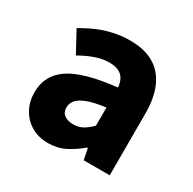

<svg xmlns="http://www.w3.org/2000/svg" viewBox="-122 -632 771 768"><g transform="rotate(30 263.5 -248.0)"><path d="M189.8 12Q144.5 12 111.2 -8Q78 -27.9 59.7 -61.8Q41.5 -95.7 41.5 -137.6Q41.5 -217.8 107.9 -261.4Q174.4 -305 321.4 -320.5Q319.9 -341.6 311.7 -357.2Q303.4 -372.9 286.5 -381.5Q269.5 -390.1 242.6 -390.1Q211.7 -390.1 179.7 -379Q147.7 -368 111.4 -347.4L59.3 -443.4Q90.8 -462.6 125 -477.4Q159.2 -492.2 195.8 -500.1Q232.4 -508 271.4 -508Q334.6 -508 378.5 -483.5Q422.3 -459 445.3 -409.3Q468.4 -359.6 468.4 -283.3V0H348.2L337.9 -50.6H333.9Q302.2 -23.2 267.1 -5.6Q232.1 12 189.8 12ZM239.2 -103.3Q264.2 -103.3 283.2 -114.1Q302.3 -124.9 321.4 -144.3V-228.2Q269 -221.3 238.7 -210Q208.4 -198.6 195.5 -183.2Q182.6 -167.8 182.6 -149Q182.6 -125.8 198.2 -114.5Q213.7 -103.3 239.2 -103.3Z"/></g></svg>

Font: Source Sans 3 VF
Style: Regular
Weight: 200
Designer: Paul D. Hunt
Foundry: Adobe
Version: Version 3.046;hotconv 1.0.118;makeotfexe 2.5.65603